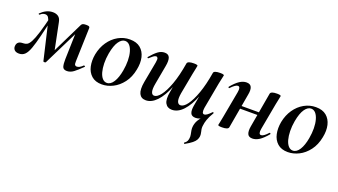

<svg xmlns="http://www.w3.org/2000/svg" viewBox="-65 -846 2689 1527"><g transform="rotate(20 1279.5 -82.5)"><path d="M447 9Q416 9 409.5 -13.5Q403 -36 404 -77L411 -327L448 -366L267 0Q265 4 256 4Q247 4 246 0L175 -304Q169 -330 159.5 -343.5Q150 -357 132 -357Q122 -357 111.5 -352.5Q101 -348 92 -339Q89 -336 84 -339Q79 -342 83 -346Q105 -368 130.5 -380.5Q156 -393 185 -393Q212 -393 230.5 -380Q249 -367 255 -336L304 -94L264 -40L427 -373Q431 -381 439.5 -385Q448 -389 467 -389Q487 -389 492.5 -385Q498 -381 498 -373L489 -89Q488 -65 493.5 -58Q499 -51 509 -51Q520 -51 532.5 -57.5Q545 -64 561 -80Q561 -80 567.5 -77.5Q574 -75 570 -71Q530 -31 503 -11Q476 9 447 9ZM42 9Q14 9 1.5 -5.5Q-11 -20 -8 -41Q-6 -60 7 -70Q20 -80 46 -80Q63 -80 77.5 -87.5Q92 -95 107 -122.5Q122 -150 140 -207.5Q158 -265 182 -365L200 -361Q176 -257 158.5 -186Q141 -115 125.5 -72Q110 -29 90.5 -10Q71 9 42 9Z M744 14Q689 14 656.5 -15Q624 -44 614 -91Q604 -138 614 -193Q626 -254 658 -300.5Q690 -347 736 -373Q782 -399 835 -399Q891 -399 924 -371.5Q957 -344 968 -297.5Q979 -251 967 -193Q954 -125 918.5 -78.5Q883 -32 837 -9Q791 14 744 14ZM778 -11Q810 -11 833.5 -48.5Q857 -86 868 -149Q876 -194 875.5 -234.5Q875 -275 866 -307Q857 -339 841 -357Q825 -375 802 -375Q774 -375 750 -341Q726 -307 713 -236Q705 -191 706 -150Q707 -109 715.5 -78Q724 -47 740 -29Q756 -11 778 -11Z M1116 13Q1076 13 1060 -19.5Q1044 -52 1056 -119L1089 -297Q1094 -326 1089.5 -335Q1085 -344 1076 -344Q1066 -344 1052.5 -334Q1039 -324 1023 -309Q1020 -305 1015.5 -309Q1011 -313 1015 -317Q1047 -355 1073.5 -375Q1100 -395 1130 -395Q1163 -395 1172.5 -370Q1182 -345 1173 -297L1144 -138Q1135 -90 1141.5 -67Q1148 -44 1167 -44Q1192 -44 1220.5 -80.5Q1249 -117 1276 -190.5Q1303 -264 1321 -374L1339 -373Q1320 -251 1285.5 -164.5Q1251 -78 1207.5 -32.5Q1164 13 1116 13ZM1337 13Q1298 13 1280.5 -18.5Q1263 -50 1276 -117L1321 -374Q1326 -394 1378 -394Q1397 -394 1403.5 -391Q1410 -388 1410 -386Q1410 -382 1405 -360Q1400 -338 1395 -312L1362 -136Q1354 -87 1362 -65.5Q1370 -44 1389 -44Q1416 -44 1445 -83Q1474 -122 1500.5 -196Q1527 -270 1544 -374L1561 -373Q1543 -255 1509 -168Q1475 -81 1431 -34Q1387 13 1337 13ZM1525 234Q1524 235 1520.5 230.5Q1517 226 1519 225Q1536 213 1541 201.5Q1546 190 1547 180Q1550 163 1546.5 146.5Q1543 130 1540 112.5Q1537 95 1540 75Q1543 58 1549 43Q1555 28 1567.5 11Q1580 -6 1601 -29L1598 -13Q1585 -3 1568.5 3Q1552 9 1536 9Q1503 9 1493.5 -13.5Q1484 -36 1491 -77L1544 -374Q1547 -394 1600 -394Q1620 -394 1626.5 -391Q1633 -388 1633 -386Q1633 -382 1627.5 -360Q1622 -338 1617 -312L1576 -89Q1569 -40 1592 -40Q1602 -40 1616 -50Q1630 -60 1649 -80Q1653 -84 1657 -79.5Q1661 -75 1657 -71Q1635 -35 1625 -6Q1615 23 1613 46Q1609 68 1616 93Q1623 118 1620 139Q1618 152 1610.5 166Q1603 180 1583.5 196Q1564 212 1525 234Z M1759 8Q1740 8 1733 5.5Q1726 3 1726 0Q1726 -4 1731.5 -26Q1737 -48 1741 -74L1782 -297Q1791 -346 1767 -346Q1757 -346 1742.5 -336Q1728 -326 1709 -306Q1706 -302 1702 -306.5Q1698 -311 1701 -315Q1737 -358 1766 -376.5Q1795 -395 1823 -395Q1855 -395 1865 -372.5Q1875 -350 1867 -309L1815 -12Q1810 8 1759 8ZM1802 -181 1805 -205H2047L2044 -181ZM2017 9Q1985 9 1975.5 -13.5Q1966 -36 1973 -77L2025 -374Q2030 -394 2081 -394Q2101 -394 2107.5 -391Q2114 -388 2114 -386Q2114 -382 2109 -360Q2104 -338 2099 -312L2058 -89Q2049 -40 2073 -40Q2094 -40 2130 -80Q2134 -84 2138 -79.5Q2142 -75 2139 -71Q2103 -28 2074 -9.5Q2045 9 2017 9Z M2318 14Q2263 14 2230.5 -15Q2198 -44 2188 -91Q2178 -138 2188 -193Q2200 -254 2232 -300.5Q2264 -347 2310 -373Q2356 -399 2409 -399Q2465 -399 2498 -371.5Q2531 -344 2542 -297.5Q2553 -251 2541 -193Q2528 -125 2492.5 -78.5Q2457 -32 2411 -9Q2365 14 2318 14ZM2352 -11Q2384 -11 2407.5 -48.5Q2431 -86 2442 -149Q2450 -194 2449.5 -234.5Q2449 -275 2440 -307Q2431 -339 2415 -357Q2399 -375 2376 -375Q2348 -375 2324 -341Q2300 -307 2287 -236Q2279 -191 2280 -150Q2281 -109 2289.5 -78Q2298 -47 2314 -29Q2330 -11 2352 -11Z"/></g></svg>

Font: Cormorant Light
Style: Italic
Weight: 300
Italic angle: -10°
Designer: Christian Thalmann (Catharsis Fonts)
Foundry: Catharsis Fonts
Version: Version 4.000